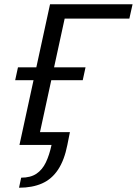

<svg xmlns="http://www.w3.org/2000/svg" viewBox="-20 -678 640 898"><path d="M71 0 214 -658H297L154 0ZM237 -591 252 -658H600L585 -591ZM51 -303 64 -363H380L367 -303ZM69 200 79 153Q123 153 150.5 134.5Q178 116 194.5 81.5Q211 47 221 0H120L133 -60H307L295 0Q281 71 251.5 115.5Q222 160 176.5 180Q131 200 69 200Z"/></svg>

Font: Ysabeau Office Medium
Style: Italic
Weight: 500
Italic angle: -12°
Designer: Christian Thalmann (Catharsis Fonts)
Version: Version 2.001;gftools[0.9.30]; featfreeze: tnum,lnum,ss02